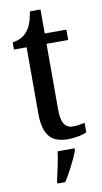

<svg xmlns="http://www.w3.org/2000/svg" viewBox="-97 -704 517 969"><g transform="rotate(-10 161.5 -219.0)"><path d="M208 10C251 10 286 0 304 -8V-57C285 -53 267 -49 244 -49C203 -49 184 -78 184 -147V-483H295V-536H184V-659H130C121 -607 110 -580 92 -559C74 -537 49 -524 17 -520V-483H82V-146C82 -30 124 10 208 10ZM116 208V221H156C183 179 217 113 232 71V61H145C139 109 126 164 116 208Z"/></g></svg>

Font: Noto Serif Ethiopic Condensed Medium
Style: Regular
Weight: 500
Width: 3
Designer: Monotype Design Team
Foundry: Monotype Imaging Inc.
Version: Version 2.102